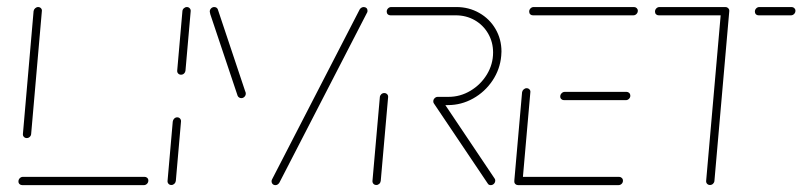

<svg xmlns="http://www.w3.org/2000/svg" viewBox="-20 -539 2336 559"><path d="M411.9 -13.3Q411.9 -7.8 408 -3.9Q404.1 0 398.9 0H44.8Q40 0 36.9 -3Q33.7 -5.9 33.7 -10.7Q33.7 -16.3 37.6 -20.2Q41.5 -24.1 46.7 -24.1H401.1Q405.6 -24.1 408.7 -21.1Q411.9 -18.1 411.9 -13.3ZM57.8 -137Q53 -137 49.6 -140.4Q46.3 -143.7 46.7 -148.9L77.8 -506.7Q78.5 -511.5 82.4 -515Q86.3 -518.5 91.1 -518.5Q95.9 -518.5 99.3 -515Q102.6 -511.5 101.9 -506.7L70.7 -148.9Q70.4 -144.1 66.7 -140.6Q63 -137 57.8 -137Z M478.9 -0.4Q473.7 -0.4 470.6 -3.9Q467.4 -7.4 467.8 -12.2L483 -185.2Q483.7 -190.4 487.4 -193.9Q491.1 -197.4 495.9 -197.4Q501.1 -197.4 504.3 -193.7Q507.4 -190 507 -185.2L491.9 -12.2Q491.1 -7 487.4 -3.7Q483.7 -0.4 478.9 -0.4ZM507 -321.5Q502.2 -321.5 498.9 -324.8Q495.6 -328.1 495.9 -333.3L511.1 -506.7Q511.5 -511.5 515.4 -515Q519.3 -518.5 524.1 -518.5Q528.9 -518.5 532.2 -515Q535.6 -511.5 535.2 -506.7L520 -333.3Q519.6 -328.5 515.9 -325Q512.2 -321.5 507 -321.5Z M695.6 -266.7Q695.6 -261.1 691.7 -257.2Q687.8 -253.3 682.6 -253.3Q678.9 -253.3 676.1 -255.2Q673.3 -257 671.9 -260L592.2 -497.8Q590.7 -503.3 590.7 -505.2Q590.7 -510.7 594.6 -514.6Q598.5 -518.5 603.7 -518.5Q607.4 -518.5 610.2 -516.7Q613 -514.8 614.1 -511.9L693.7 -273.7Q695.6 -270 695.6 -266.7ZM781.9 0Q776.7 0 773.5 -3.5Q770.4 -7 770.7 -12.2Q770.7 -14.1 772.2 -17L1027.4 -511.9Q1029.3 -514.8 1032.4 -516.7Q1035.6 -518.5 1038.9 -518.5Q1043.7 -518.5 1046.9 -515.6Q1050 -512.6 1050 -507.8Q1050 -503.3 1048.5 -501.9L793.3 -7Q791.5 -4.1 788.5 -2Q785.6 0 781.9 0Z M1075.6 -0.4Q1070.4 -0.4 1067.2 -3.9Q1064.1 -7.4 1064.4 -12.2L1085.9 -256.3Q1086.3 -261.1 1090 -264.6Q1093.7 -268.1 1098.9 -268.1Q1103.7 -268.1 1107 -264.8Q1110.4 -261.5 1110 -256.3L1088.5 -12.2Q1087.8 -7 1084.1 -3.7Q1080.4 -0.4 1075.6 -0.4ZM1421.9 -13.7Q1421.9 -7.8 1418 -3.9Q1414.1 0 1408.9 0Q1402.6 0 1400 -4.8L1243.3 -237.8Q1241.5 -240.4 1241.5 -243.7Q1241.5 -249.3 1245.4 -253.1Q1249.3 -257 1254.4 -257Q1257.4 -257 1259.8 -255.7Q1262.2 -254.4 1263.7 -252.2L1420 -19.3Q1421.9 -16.7 1421.9 -13.7ZM1241.5 -244.1Q1241.5 -249.3 1245.4 -253.1Q1249.3 -257 1254.4 -257H1285.9Q1320 -257 1349.8 -274.8Q1379.6 -292.6 1397.6 -322.2Q1415.6 -351.9 1415.6 -386.3Q1415.6 -416.3 1401.3 -441.1Q1387 -465.9 1362.2 -480.2Q1337.4 -494.4 1306.7 -494.4H1116.7Q1111.9 -494.4 1108.9 -497.4Q1105.9 -500.4 1105.9 -505.2Q1105.9 -510.7 1109.8 -514.6Q1113.7 -518.5 1118.9 -518.5H1308.9Q1345.2 -518.5 1375.4 -501.3Q1405.6 -484.1 1422.8 -454.4Q1440 -424.8 1440 -388.9Q1440 -385.2 1439.3 -376.3Q1435.9 -337.4 1413.9 -304.4Q1391.9 -271.5 1357.4 -252.2Q1323 -233 1284.1 -233H1252.6Q1247.8 -233 1244.6 -236.1Q1241.5 -239.3 1241.5 -244.1Z M1477.4 -13 1500 -270.4Q1500.7 -275.2 1504.6 -278.7Q1508.5 -282.2 1513.3 -282.2Q1518.1 -282.2 1521.5 -278.7Q1524.8 -275.2 1524.1 -270.4L1501.5 -13ZM1793.7 -13Q1793.7 -7.4 1789.8 -3.7Q1785.9 0 1780.7 0H1488.5Q1483.7 0 1480.6 -3Q1477.4 -5.9 1477.4 -10.7Q1477.4 -16.3 1481.3 -20.2Q1485.2 -24.1 1490.4 -24.1H1782.6Q1787 -24.1 1790.4 -20.9Q1793.7 -17.8 1793.7 -13ZM1611.1 -258.1Q1611.1 -263.3 1615 -267.4Q1618.9 -271.5 1624.1 -271.5H1804.4Q1808.9 -271.5 1812 -268.3Q1815.2 -265.2 1815.2 -260.4Q1815.2 -255.2 1811.3 -251.3Q1807.4 -247.4 1802.2 -247.4H1622.2Q1617.4 -247.4 1614.3 -250.4Q1611.1 -253.3 1611.1 -258.1ZM1520.7 -505.2Q1520.7 -510.7 1524.6 -514.6Q1528.5 -518.5 1533.7 -518.5H1825.9Q1830.4 -518.5 1833.7 -515.4Q1837 -512.2 1837 -507.8Q1837 -502.2 1833.1 -498.3Q1829.3 -494.4 1824.1 -494.4H1531.5Q1526.7 -494.4 1523.7 -497.4Q1520.7 -500.4 1520.7 -505.2Z M2103.3 -507 2060 -12.2Q2059.6 -7.4 2055.9 -3.9Q2052.2 -0.4 2047 -0.4Q2042.2 -0.4 2038.9 -3.7Q2035.6 -7 2035.9 -12.2L2079.3 -507ZM1887 -505.2Q1887 -510.7 1890.9 -514.6Q1894.8 -518.5 1900 -518.5H2092.2Q2096.7 -518.5 2100 -515.4Q2103.3 -512.2 2103.3 -507.8Q2103.3 -502.2 2099.4 -498.3Q2095.6 -494.4 2090.4 -494.4H1897.8Q1893 -494.4 1890 -497.4Q1887 -500.4 1887 -505.2ZM2177.8 -505.2Q2177.8 -510.7 2181.7 -514.6Q2185.6 -518.5 2190.7 -518.5H2284.8Q2289.3 -518.5 2292.6 -515.4Q2295.9 -512.2 2295.9 -507.8Q2295.9 -502.2 2292 -498.3Q2288.1 -494.4 2283 -494.4H2188.5Q2183.7 -494.4 2180.7 -497.4Q2177.8 -500.4 2177.8 -505.2Z"/></svg>

Font: 26F Galaxy Sans Thin
Style: Italic
Weight: 100
Italic angle: -4.99998°
Designer: C₂₉H₂₅N₃O₅
Version: Version 1.200